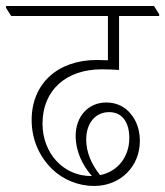

<svg xmlns="http://www.w3.org/2000/svg" viewBox="-46 -642 548 637"><path d="M266 -25C355 -25 418 -91 418 -174C418 -211 407 -242 387 -265C369 -288 340 -302 307 -302C246 -302 205 -255 205 -191C205 -141 227 -94 259 -58H256C164 -58 95 -134 95 -232C95 -343 174 -412 291 -412C313 -412 333 -411 349 -410V-589H482V-595L465 -622H-26V-616L-9 -589H312V-442C300 -442 287 -443 275 -443C145 -443 59 -364 59 -244C59 -178 85 -122 127 -81C163 -46 214 -25 266 -25ZM240 -179C240 -233 270 -270 316 -270C359 -270 383 -237 383 -184C383 -123 346 -73 286 -61C258 -96 240 -136 240 -179Z"/></svg>

Font: Noto Serif Devanagari SemiCondensed ExtraLight
Style: Regular
Weight: 200
Width: 4
Designer: Universal Thirst, Indian Type Foundry and the Monotype Design Team
Foundry: Monotype Imaging Inc.
Version: Version 2.004